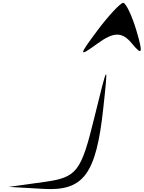

<svg xmlns="http://www.w3.org/2000/svg" viewBox="-20 -1308 1012 1353"><path d="M42 9 286 23C568 40 658 -79 708 -547C744 -876 741 -873 644 -476C551 -97 522 -58 293 -26ZM664 -1090C533 -914 532 -903 667 -1001C782 -1085 841 -1085 910 -1001C983 -913 989 -931 942 -1090C911 -1196 867 -1288 848 -1288C829 -1288 743 -1196 664 -1090Z"/></svg>

Font: Venom Sans
Style: Obl
Weight: 400
Version: Version 1.001